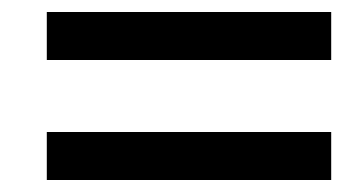

<svg xmlns="http://www.w3.org/2000/svg" viewBox="-20 -494 578 320"><path d="M58 -194V-274H532V-194ZM58 -394V-474H532V-394Z"/></svg>

Font: Source Serif 4 Caption
Style: Italic
Weight: 400
Italic angle: -12°
Designer: Frank Grießhammer
Foundry: Adobe Systems Incorporated
Version: Version 4.004;hotconv 1.0.117;makeotfexe 2.5.65602